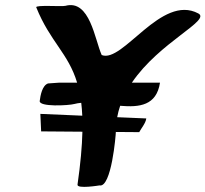

<svg xmlns="http://www.w3.org/2000/svg" viewBox="-20 -731 810 757"><path d="M436.7 -210.7 528.9 -210C537 -225.4 554.4 -245.3 556.8 -264L442 -268.9C444.9 -284.4 448.8 -299.4 453.8 -313.9C529.8 -307.2 597.1 -314.8 610.8 -405H499.9C608.2 -565.3 813.1 -650.7 761.9 -678C615.9 -756 464.4 -480.5 381 -514C353.7 -574.5 334.5 -734.5 237.8 -708C223.8 -704.2 118.8 -712.5 123 -702C177.5 -566.5 249.1 -521.3 284.1 -405H211.8L169.4 -402C146.4 -394 139.4 -355.1 136.6 -333C133.5 -308.6 250.4 -314.8 273.1 -321C281.6 -323.3 290.7 -324.8 300.3 -325.6C302.2 -309.9 303.6 -293 304.4 -274.9L139.1 -282L142.2 -213L304.9 -211.7C303.6 -154.4 297.5 -86 285.6 -3C283 14.9 372.2 0 372.2 0C419.5 10.5 436.8 -199.6 436.7 -210.7Z"/></svg>

Font: Rocketfuel
Style: Italic
Weight: 400
Designer: Mew Too
Foundry: Cannot Into Space Fonts.
Version: Version 0.27